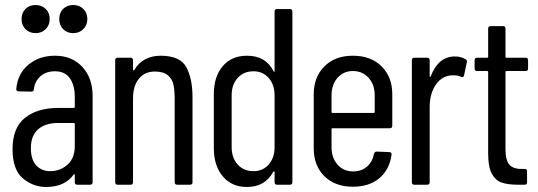

<svg xmlns="http://www.w3.org/2000/svg" viewBox="-20 -736 2142 765"><path d="M30 -142Q30 -227 79.5 -266.5Q129 -306 213 -306H274Q278 -306 278 -310V-350Q278 -396 258.5 -424Q239 -452 199 -452Q164 -452 141.5 -432.5Q119 -413 115 -381Q115 -371 105 -371L54 -372Q49 -372 46.5 -375Q44 -378 45 -382Q50 -442 93 -478Q136 -514 199 -514Q267 -514 308 -469.5Q349 -425 349 -354V-10Q349 0 339 0H288Q278 0 278 -10V-39Q278 -41 276.5 -42Q275 -43 274 -41Q238 9 164 9Q112 9 71 -25.5Q30 -60 30 -142ZM180 -54Q220 -54 249 -80Q278 -106 278 -154V-242Q278 -246 274 -246H211Q160 -246 131.5 -220.5Q103 -195 103 -146Q103 -100 124.5 -77Q146 -54 180 -54ZM216 -660Q216 -685 231.5 -700.5Q247 -716 272 -716Q296 -716 312 -700.5Q328 -685 328 -660Q328 -636 312 -620Q296 -604 272 -604Q247 -604 231.5 -620Q216 -636 216 -660ZM66 -660Q66 -685 81.5 -700.5Q97 -716 122 -716Q146 -716 162 -700.5Q178 -685 178 -660Q178 -636 162 -620Q146 -604 122 -604Q97 -604 81.5 -620Q66 -636 66 -660Z M439 -10V-496Q439 -506 449 -506H500Q510 -506 510 -496V-459Q510 -456 511.5 -455.5Q513 -455 515 -457Q532 -486 559 -500Q586 -514 620 -514Q697 -514 722 -469Q747 -424 747 -348V-10Q747 0 737 0H686Q676 0 676 -10V-339Q676 -374 671.5 -397Q667 -420 649.5 -435.5Q632 -451 597 -451Q557 -451 533.5 -422.5Q510 -394 510 -343V-10Q510 0 500 0H449Q439 0 439 -10Z M832 -145V-361Q832 -431 867.5 -472.5Q903 -514 964 -514Q1039 -514 1070 -452Q1071 -449 1072.5 -449.5Q1074 -450 1074 -453V-690Q1074 -700 1084 -700H1135Q1145 -700 1145 -690V-10Q1145 0 1135 0H1084Q1074 0 1074 -10V-51Q1074 -54 1072 -53.5Q1070 -53 1068 -50Q1035 9 964 9Q903 9 867.5 -33.5Q832 -76 832 -145ZM1074 -150V-356Q1074 -399 1050.5 -425.5Q1027 -452 990 -452Q951 -452 927 -425.5Q903 -399 903 -356V-150Q903 -107 927 -80.5Q951 -54 990 -54Q1027 -54 1050.5 -80.5Q1074 -107 1074 -150Z M1230 -145V-360Q1230 -429 1272.5 -471.5Q1315 -514 1386 -514Q1458 -514 1500.5 -471.5Q1543 -429 1543 -361V-235Q1543 -225 1533 -225H1305Q1301 -225 1301 -221V-149Q1301 -107 1325 -80Q1349 -53 1387 -53Q1420 -53 1442 -72Q1464 -91 1470 -123Q1473 -132 1481 -132L1531 -130Q1536 -130 1538.5 -127Q1541 -124 1540 -119Q1532 -60 1491.5 -26Q1451 8 1386 8Q1315 8 1272.5 -34Q1230 -76 1230 -145ZM1305 -286H1469Q1473 -286 1473 -290V-356Q1473 -399 1448.5 -426Q1424 -453 1386 -453Q1349 -453 1325 -426Q1301 -399 1301 -356V-290Q1301 -286 1305 -286Z M1621 -10V-496Q1621 -506 1631 -506H1682Q1692 -506 1692 -496V-433Q1692 -430 1693.5 -429.5Q1695 -429 1696 -432Q1727 -511 1792 -511Q1817 -511 1835 -500Q1842 -496 1840 -487L1829 -436Q1828 -431 1825 -429.5Q1822 -428 1817 -430Q1805 -436 1785 -436Q1743 -436 1717.5 -400Q1692 -364 1692 -310V-10Q1692 0 1682 0H1631Q1621 0 1621 -10Z M1925 -124V-449Q1925 -453 1921 -453H1881Q1871 -453 1871 -463V-496Q1871 -506 1881 -506H1921Q1925 -506 1925 -510V-622Q1925 -632 1935 -632H1984Q1994 -632 1994 -622V-510Q1994 -506 1998 -506H2074Q2084 -506 2084 -496V-463Q2084 -453 2074 -453H1998Q1994 -453 1994 -449V-143Q1994 -97 2010 -79.5Q2026 -62 2060 -63H2070Q2080 -63 2080 -53V-10Q2080 0 2070 0H2045Q2004 0 1979 -8.5Q1954 -17 1939.5 -44Q1925 -71 1925 -124Z"/></svg>

Font: Barlow Condensed
Style: Regular
Weight: 400
Width: 3
Designer: Jeremy Tribby
Foundry: Tribby Type
Version: Version 1.500